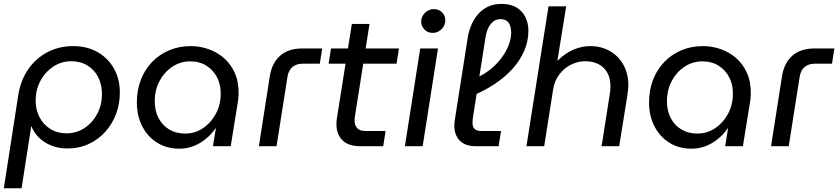

<svg xmlns="http://www.w3.org/2000/svg" viewBox="-20 -763 4374 1002"><path d="M0 219.4 75 -264.2Q87.2 -343.4 127.1 -401.2Q167 -459 227.6 -490.7Q288.2 -522.4 361.4 -522.4Q433.6 -522.4 488.2 -491.7Q542.8 -461 574.1 -406.4Q605.4 -351.8 605.4 -279.4Q605.4 -220.6 585.6 -167.9Q565.8 -115.2 529.2 -74.9Q492.6 -34.6 442.7 -11.4Q392.8 11.8 333.2 11.8Q265.4 11.8 215 -20.1Q164.6 -52 144 -104H143L92.6 219.4ZM327.2 -67.2Q378.6 -67.2 420.5 -94.5Q462.4 -121.8 487.2 -168.2Q512 -214.6 512 -273Q512 -322.6 492 -361Q472 -399.4 436.1 -421.4Q400.2 -443.4 351.8 -443.4Q302 -443.4 260.4 -417Q218.8 -390.6 193.4 -345.7Q168 -300.8 166 -244.8Q164.8 -193.4 185.2 -153.3Q205.6 -113.2 242.4 -90.2Q279.2 -67.2 327.2 -67.2Z M915.4 13Q850.6 13 800.6 -18Q750.6 -49 722.4 -103.8Q694.2 -158.6 694.2 -228.2Q694.2 -292.4 714.9 -346.3Q735.6 -400.2 773.7 -439.6Q811.8 -479 863.2 -500.7Q914.6 -522.4 975.4 -522.4Q1023 -522.4 1068 -506.7Q1113 -491 1148.9 -459.7Q1184.8 -428.4 1205.6 -381.5Q1226.4 -334.6 1225.2 -271.6Q1224.8 -257.4 1223.4 -244.9Q1222 -232.4 1219.6 -220.4L1184 0H1091.4L1106.6 -93.4H1105Q1071 -44.4 1021.5 -15.7Q972 13 915.4 13ZM946 -66Q996.8 -66 1037.9 -93Q1079 -120 1104.6 -165.8Q1130.2 -211.6 1131.8 -267.6Q1133.4 -318.2 1113.7 -357.5Q1094 -396.8 1057.8 -419.8Q1021.6 -442.8 972.4 -442.8Q922.2 -442.8 880 -415.2Q837.8 -387.6 812.7 -340.3Q787.6 -293 787.6 -234Q787.6 -183.8 807.8 -146Q828 -108.2 863.6 -87.1Q899.2 -66 946 -66Z M1331 0 1388 -365Q1399 -434.6 1442.1 -472.3Q1485.2 -510 1556 -510H1661.4L1649 -430.6H1560.8Q1525.8 -430.6 1505.6 -413Q1485.4 -395.4 1479.8 -359.8L1423.2 0Z M1860 0Q1798.4 0 1767.1 -30.9Q1735.8 -61.8 1735.8 -115.6Q1735.8 -131.8 1738.8 -149.8L1816.2 -638H1908.4L1833.4 -163Q1830.4 -145.8 1830.4 -134.4Q1830.4 -109.6 1843.9 -94.5Q1857.4 -79.4 1886.6 -79.4H1992.4L1979.8 0ZM1695 -430.6 1707.4 -510H2062L2049.6 -430.6Z M2093 0 2173 -510H2265.8L2185.8 0ZM2238 -591.4Q2212 -591.4 2195.1 -608.8Q2178.2 -626.2 2178.2 -650.4Q2178.2 -667.8 2187.1 -682.5Q2196 -697.2 2211.4 -706.3Q2226.8 -715.4 2245 -715.4Q2270 -715.4 2286.9 -698.7Q2303.8 -682 2303.8 -657Q2303.8 -638.6 2294.6 -623.7Q2285.4 -608.8 2270.5 -600.1Q2255.6 -591.4 2238 -591.4Z M2462.8 0Q2407.8 0 2379.4 -29.1Q2351 -58.2 2351 -107.8Q2351 -116 2352.2 -124.7Q2353.4 -133.4 2354.4 -142.6L2421 -566.6Q2425.6 -597.2 2438 -628.1Q2450.4 -659 2471.5 -685.1Q2492.6 -711.2 2523.9 -726.9Q2555.2 -742.6 2597.6 -742.6Q2646 -742.6 2676.8 -723.2Q2707.6 -703.8 2722.6 -672.1Q2737.6 -640.4 2737.6 -602.8Q2737.6 -547.8 2716 -497.9Q2694.4 -448 2655.1 -404.4Q2615.8 -360.8 2562.7 -325.4Q2509.6 -290 2447.6 -264.4L2452.2 -350.8Q2512.6 -374.8 2556.2 -415.4Q2599.8 -456 2623.8 -503.2Q2647.8 -550.4 2647.8 -592.2Q2647.8 -624.6 2634.6 -643.9Q2621.4 -663.2 2592.2 -663.2Q2562.6 -663.2 2541.9 -638.8Q2521.2 -614.4 2513.8 -568.4L2449.4 -158.4Q2448 -149.6 2447 -139.8Q2446 -130 2446 -122.6Q2446 -100.6 2457.1 -90Q2468.2 -79.4 2491.4 -79.4H2594.8L2582.2 0Z M2727.4 0 2842.6 -730H2934.8L2889.6 -450.2L2889.8 -446Q2929 -485.6 2972.9 -504Q3016.8 -522.4 3058 -522.4Q3119.4 -522.4 3164.6 -495.6Q3209.8 -468.8 3234.5 -422.8Q3259.2 -376.8 3259.2 -319Q3259.2 -305.6 3257.1 -288.5Q3255 -271.4 3253 -258.6L3211.4 0H3119.6L3161.8 -268.8Q3163.8 -279.6 3164.8 -290.7Q3165.8 -301.8 3165.8 -313.2Q3165.8 -353.4 3150.1 -382.4Q3134.4 -411.4 3104.8 -427.4Q3075.2 -443.4 3034.4 -443.4Q2995.2 -443.4 2959.6 -425.5Q2924 -407.6 2899 -374.7Q2874 -341.8 2866.6 -296.2L2820 0Z M3588.4 13Q3523.6 13 3473.6 -18Q3423.6 -49 3395.4 -103.8Q3367.2 -158.6 3367.2 -228.2Q3367.2 -292.4 3387.9 -346.3Q3408.6 -400.2 3446.7 -439.6Q3484.8 -479 3536.2 -500.7Q3587.6 -522.4 3648.4 -522.4Q3696 -522.4 3741 -506.7Q3786 -491 3821.9 -459.7Q3857.8 -428.4 3878.6 -381.5Q3899.4 -334.6 3898.2 -271.6Q3897.8 -257.4 3896.4 -244.9Q3895 -232.4 3892.6 -220.4L3857 0H3764.4L3779.6 -93.4H3778Q3744 -44.4 3694.5 -15.7Q3645 13 3588.4 13ZM3619 -66Q3669.8 -66 3710.9 -93Q3752 -120 3777.6 -165.8Q3803.2 -211.6 3804.8 -267.6Q3806.4 -318.2 3786.7 -357.5Q3767 -396.8 3730.8 -419.8Q3694.6 -442.8 3645.4 -442.8Q3595.2 -442.8 3553 -415.2Q3510.8 -387.6 3485.7 -340.3Q3460.6 -293 3460.6 -234Q3460.6 -183.8 3480.8 -146Q3501 -108.2 3536.6 -87.1Q3572.2 -66 3619 -66Z M4004 0 4061 -365Q4072 -434.6 4115.1 -472.3Q4158.2 -510 4229 -510H4334.4L4322 -430.6H4233.8Q4198.8 -430.6 4178.6 -413Q4158.4 -395.4 4152.8 -359.8L4096.2 0Z"/></svg>

Font: MuseoModerno Thin
Style: Italic
Weight: 100
Italic angle: -9°
Designer: Pablo Cosgaya, Héctor Gatti, Marcela Romero, and the Authors of The MuseoModerno Project.
Foundry: Omnibus-Type Team
Version: Version 1.003